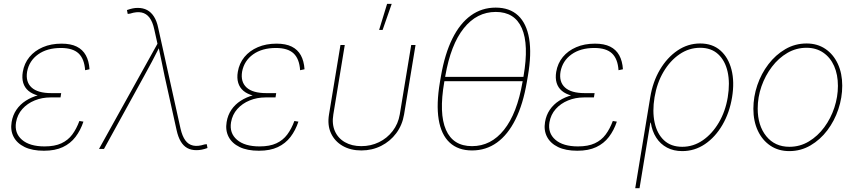

<svg xmlns="http://www.w3.org/2000/svg" viewBox="-20 -775 4456 999"><path d="M208.5 9.3Q147.9 9.3 108.2 -10Q68.4 -29.3 50.8 -63.2Q33.2 -97.2 40.5 -140.1Q46.4 -175.8 65.2 -203.6Q84 -231.4 113.8 -250.7Q143.6 -270 180.9 -280Q218.3 -290 260.7 -290H298.3L294.9 -268.1H243.2Q198.7 -268.1 160.4 -252.4Q122.1 -236.8 96.2 -207.8Q70.3 -178.7 63.5 -138.7Q54.2 -82.5 94.2 -47.9Q134.3 -13.2 211.9 -13.2Q264.6 -13.2 299.3 -29.3Q334 -45.4 356 -75Q377.9 -104.5 393.1 -145.5L414.1 -142.1Q398.9 -96.7 372.8 -62.5Q346.7 -28.3 306.6 -9.5Q266.6 9.3 208.5 9.3ZM256.8 -268.6Q212.9 -268.6 180.4 -277.1Q147.9 -285.6 128.2 -302.2Q108.4 -318.8 100.8 -343.8Q93.3 -368.7 98.6 -400.9Q106 -445.3 133.1 -478.3Q160.2 -511.2 202.9 -529.5Q245.6 -547.9 300.3 -547.9Q348.1 -547.9 379.2 -532.5Q410.2 -517.1 426.5 -487.5Q442.9 -458 445.8 -414.6L422.9 -409.7Q418.9 -468.8 388.9 -497.1Q358.9 -525.4 296.9 -525.4Q225.1 -525.4 178.5 -492.2Q131.8 -459 121.1 -402.3Q112.3 -349.1 144.3 -319.8Q176.3 -290.5 246.6 -290.5H298.3L294.9 -268.6Z M495.1 0 799.3 -547.4 782.7 -622.1Q774.4 -661.1 758.1 -682.9Q741.7 -704.6 716.6 -710Q691.4 -715.3 656.7 -704.1L644.5 -702.6L640.6 -722.7Q657.2 -728.5 670.2 -731.2Q683.1 -733.9 696.8 -733.9Q724.6 -733.9 745.6 -722.7Q766.6 -711.4 781.2 -688.5Q795.9 -665.5 803.2 -629.9L919.4 -105.5Q928.2 -66.9 944.1 -44.9Q960 -22.9 984.9 -17.6Q1009.8 -12.2 1043.9 -23.4L1055.7 -24.9L1059.6 -4.9Q1043.5 1 1029.5 3.7Q1015.6 6.3 1002 6.3Q974.1 6.3 954.1 -4.9Q934.1 -16.1 920.4 -39.1Q906.7 -62 898.9 -97.7L836.9 -377Q828.6 -415.5 821 -454.3Q813.5 -493.2 804.7 -531.7H810.5Q791 -493.2 770.5 -454.3Q750 -415.5 728.5 -377L521 0Z M1327.1 9.3Q1266.6 9.3 1226.8 -10Q1187 -29.3 1169.4 -63.2Q1151.9 -97.2 1159.2 -140.1Q1165 -175.8 1183.8 -203.6Q1202.6 -231.4 1232.4 -250.7Q1262.2 -270 1299.6 -280Q1336.9 -290 1379.4 -290H1417L1413.6 -268.1H1361.8Q1317.4 -268.1 1279.1 -252.4Q1240.7 -236.8 1214.8 -207.8Q1189 -178.7 1182.1 -138.7Q1172.9 -82.5 1212.9 -47.9Q1252.9 -13.2 1330.6 -13.2Q1383.3 -13.2 1418 -29.3Q1452.6 -45.4 1474.6 -75Q1496.6 -104.5 1511.7 -145.5L1532.7 -142.1Q1517.6 -96.7 1491.5 -62.5Q1465.3 -28.3 1425.3 -9.5Q1385.3 9.3 1327.1 9.3ZM1375.5 -268.6Q1331.5 -268.6 1299.1 -277.1Q1266.6 -285.6 1246.8 -302.2Q1227.1 -318.8 1219.5 -343.8Q1211.9 -368.7 1217.3 -400.9Q1224.6 -445.3 1251.7 -478.3Q1278.8 -511.2 1321.5 -529.5Q1364.3 -547.9 1418.9 -547.9Q1466.8 -547.9 1497.8 -532.5Q1528.8 -517.1 1545.2 -487.5Q1561.5 -458 1564.5 -414.6L1541.5 -409.7Q1537.6 -468.8 1507.6 -497.1Q1477.5 -525.4 1415.5 -525.4Q1343.8 -525.4 1297.1 -492.2Q1250.5 -459 1239.7 -402.3Q1231 -349.1 1262.9 -319.8Q1294.9 -290.5 1365.2 -290.5H1417L1413.6 -268.6Z M1859.9 7.8Q1804.2 7.8 1762.9 -15.9Q1721.7 -39.6 1702.1 -81.8Q1682.6 -124 1691.9 -179.7L1751.5 -541H1773.9L1714.4 -179.7Q1706.1 -130.4 1722.4 -93Q1738.8 -55.7 1774.7 -35.2Q1810.5 -14.6 1859.9 -14.6Q1909.7 -14.6 1951.9 -35.2Q1994.1 -55.7 2022.9 -93Q2051.8 -130.4 2060.1 -179.7L2119.6 -541H2142.1L2082.5 -179.7Q2073.2 -124 2041.7 -81.8Q2010.3 -39.6 1963.1 -15.9Q1916 7.8 1859.9 7.8ZM1952.6 -619.1 1994.1 -754.9H2018.1L1970.7 -619.1Z M2436 7.8Q2363.8 7.8 2319.6 -33.2Q2275.4 -74.2 2262.5 -153.6Q2249.5 -232.9 2269 -348.1L2274.4 -379.4Q2294.4 -494.6 2333.7 -574Q2373 -653.3 2429.9 -694.3Q2486.8 -735.4 2559.1 -735.4Q2631.8 -735.4 2675.8 -694.3Q2719.7 -653.3 2733.2 -574Q2746.6 -494.6 2726.6 -379.4L2721.2 -348.1Q2701.7 -232.9 2662.1 -153.6Q2622.6 -74.2 2565.7 -33.2Q2508.8 7.8 2436 7.8ZM2436 -14.6Q2534.7 -14.6 2602.5 -99.6Q2670.4 -184.6 2698.7 -348.1L2704.1 -379.4Q2732.4 -543 2695.3 -627.9Q2658.2 -712.9 2559.6 -712.9Q2460.9 -712.9 2393.1 -627.9Q2325.2 -543 2296.9 -379.4L2291.5 -348.1Q2263.2 -184.6 2300.3 -99.6Q2337.4 -14.6 2436 -14.6ZM2280.8 -352.5 2284.2 -375H2714.8L2711.4 -352.5Z M2983.9 9.3Q2923.3 9.3 2883.5 -10Q2843.8 -29.3 2826.2 -63.2Q2808.6 -97.2 2815.9 -140.1Q2821.8 -175.8 2840.6 -203.6Q2859.4 -231.4 2889.2 -250.7Q2918.9 -270 2956.3 -280Q2993.7 -290 3036.1 -290H3073.7L3070.3 -268.1H3018.6Q2974.1 -268.1 2935.8 -252.4Q2897.5 -236.8 2871.6 -207.8Q2845.7 -178.7 2838.9 -138.7Q2829.6 -82.5 2869.6 -47.9Q2909.7 -13.2 2987.3 -13.2Q3040 -13.2 3074.7 -29.3Q3109.4 -45.4 3131.3 -75Q3153.3 -104.5 3168.5 -145.5L3189.5 -142.1Q3174.3 -96.7 3148.2 -62.5Q3122.1 -28.3 3082 -9.5Q3042 9.3 2983.9 9.3ZM3032.2 -268.6Q2988.3 -268.6 2955.8 -277.1Q2923.3 -285.6 2903.6 -302.2Q2883.8 -318.8 2876.2 -343.8Q2868.7 -368.7 2874 -400.9Q2881.3 -445.3 2908.4 -478.3Q2935.5 -511.2 2978.3 -529.5Q3021 -547.9 3075.7 -547.9Q3123.5 -547.9 3154.5 -532.5Q3185.5 -517.1 3201.9 -487.5Q3218.3 -458 3221.2 -414.6L3198.2 -409.7Q3194.3 -468.8 3164.3 -497.1Q3134.3 -525.4 3072.3 -525.4Q3000.5 -525.4 2953.9 -492.2Q2907.2 -459 2896.5 -402.3Q2887.7 -349.1 2919.7 -319.8Q2951.7 -290.5 3022 -290.5H3073.7L3070.3 -268.6Z M3285.2 204.1 3363.3 -269Q3376.5 -349.6 3413.8 -412.6Q3451.2 -475.6 3505.1 -512.2Q3559.1 -548.8 3623 -548.8Q3687 -548.8 3728.5 -512.2Q3770 -475.6 3786.1 -412.4Q3802.2 -349.1 3789.1 -269Q3775.9 -188.5 3738.8 -125Q3701.7 -61.5 3647.9 -25.1Q3594.2 11.2 3529.8 11.2Q3484.9 11.2 3450.4 -7.1Q3416 -25.4 3394.5 -58.8Q3373 -92.3 3366.2 -136.7H3363.8L3307.6 204.1ZM3529.8 -11.2Q3587.4 -11.2 3636.5 -44.9Q3685.5 -78.6 3720 -137Q3754.4 -195.3 3766.6 -269Q3778.8 -343.3 3765.9 -401.4Q3752.9 -459.5 3716.8 -492.9Q3680.7 -526.4 3623 -526.4Q3564.9 -526.4 3515.6 -492.7Q3466.3 -459 3432.1 -400.9Q3397.9 -342.8 3385.7 -269Q3373.5 -195.3 3386.2 -137Q3398.9 -78.6 3435.1 -44.9Q3471.2 -11.2 3529.8 -11.2Z M4086.9 11.2Q4030.3 11.2 3988.3 -17.1Q3946.3 -45.4 3923.1 -95Q3899.9 -144.5 3899.9 -209Q3899.9 -271.5 3920.4 -331.8Q3940.9 -392.1 3978.3 -440.9Q4015.6 -489.7 4066.2 -519.3Q4116.7 -548.8 4176.8 -548.8Q4232.9 -548.8 4274.7 -520.5Q4316.4 -492.2 4339.4 -442.6Q4362.3 -393.1 4362.3 -329.1Q4362.3 -267.1 4342 -206.5Q4321.8 -146 4284.7 -96.9Q4247.6 -47.9 4197 -18.3Q4146.5 11.2 4086.9 11.2ZM4087.4 -11.2Q4142.6 -11.2 4188.7 -39.1Q4234.9 -66.9 4268.8 -112.8Q4302.7 -158.7 4321.3 -215.1Q4339.8 -271.5 4339.8 -328.1Q4339.8 -386.7 4320.1 -431.4Q4300.3 -476.1 4263.4 -501.2Q4226.6 -526.4 4176.3 -526.4Q4123 -526.4 4077.1 -499.8Q4031.2 -473.1 3996.6 -427.7Q3961.9 -382.3 3942.1 -325.9Q3922.4 -269.5 3922.4 -210Q3922.4 -121.6 3967 -66.4Q4011.7 -11.2 4087.4 -11.2Z"/></svg>

Font: Inter 17pt Thin
Style: Italic
Weight: 250
Italic angle: -9.3988°
Version: Version 4.001;git-66647c0bb